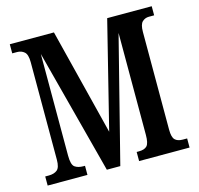

<svg xmlns="http://www.w3.org/2000/svg" viewBox="-104 -825 973 937"><g transform="rotate(-15 382.5 -357.0)"><path d="M24 0V-46H42Q69 -46 84.5 -58.5Q100 -71 100 -110V-603Q100 -642 85 -655Q70 -668 49 -668H24V-714H247L382 -176L516 -714H741V-668H714Q695 -668 681 -655Q667 -642 667 -604V-110Q667 -72 680 -59Q693 -46 719 -46H741V0H486V-46H497Q526 -46 538.5 -59.5Q551 -73 551 -115V-630L391 0H323L158 -629V-115Q158 -69 174 -57.5Q190 -46 217 -46H225V0Z"/></g></svg>

Font: Noto Serif Thai ExtraCondensed SemiBold
Style: Regular
Weight: 600
Width: 2
Designer: Monotype Design Team
Foundry: Monotype Imaging Inc.
Version: Version 2.001; ttfautohint (v1.8.4.7-5d5b)